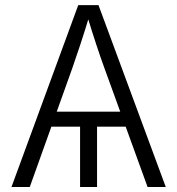

<svg xmlns="http://www.w3.org/2000/svg" viewBox="-20 -748 709 768"><path d="M368.2 -271.5V0H300.3V-271.5ZM25.9 0 293 -727.5H374L643.1 0H570.3L397.5 -476.1Q382.8 -516.1 365.5 -568.6Q348.1 -621.1 325.2 -695.8H340.8Q318.4 -620.6 300.5 -567.4Q282.7 -514.2 269.5 -476.1L99.1 0ZM150.4 -241.2V-301.3H518.6V-241.2Z"/></svg>

Font: Inter 16pt Light
Style: Regular
Weight: 300
Version: Version 4.001;git-66647c0bb